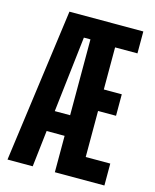

<svg xmlns="http://www.w3.org/2000/svg" viewBox="-107 -773 681 846"><g transform="rotate(15 233.5 -350.0)"><path d="M9 0 104 -700H441V-600H339V-408H421V-310H339V-100H451V0H225V-166H143L124 0ZM155 -260H225V-606H195Z"/></g></svg>

Font: Tektur Condensed Medium
Style: Regular
Weight: 500
Width: 3
Designer: Adam Jagosz
Foundry: Adam Jagosz
Version: Version 1.005;gftools[0.9.30]